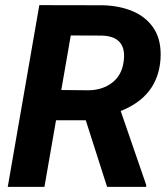

<svg xmlns="http://www.w3.org/2000/svg" viewBox="-20 -731 659 751"><path d="M398.9 0 315.4 -260.7H199.2L153.8 0H10.3L133.8 -710.9L383.3 -710.4Q447.8 -708.5 498.5 -687.3Q549.3 -666 578.9 -623.8Q608.4 -581.5 608.4 -519Q608.4 -506.3 607.9 -500Q597.7 -354 452.1 -296.9L551.8 -7.8V0ZM256.8 -592.3 219.7 -378.9 325.7 -377.9Q380.4 -378.4 418.2 -407.2Q456.1 -436 463.4 -488.8Q465.3 -500 465.3 -512.7Q465.3 -588.9 378.9 -591.8Z"/></svg>

Font: Mardoto
Style: Bold Italic
Weight: 700
Italic angle: -12°
Designer: Christian Robertson, Vahan Hovhannisyan
Foundry: Google
Version: Version 1.000